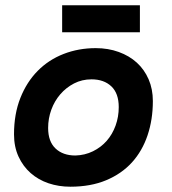

<svg xmlns="http://www.w3.org/2000/svg" viewBox="-20 -692 652 726"><path d="M558 -310Q558 -240 538 -180.5Q518 -121 479 -78Q440 -35 381.5 -10.5Q323 14 246 14Q202 14 163.5 1Q125 -12 96 -37.5Q67 -63 50 -100Q33 -137 33 -184Q33 -261 57 -321.5Q81 -382 122.5 -424Q164 -466 220.5 -488Q277 -510 342 -510Q389 -510 429 -495.5Q469 -481 497.5 -455Q526 -429 542 -392Q558 -355 558 -310ZM265 -104Q301 -105 331.5 -120Q362 -135 383.5 -159.5Q405 -184 417 -217Q429 -250 429 -287Q429 -339 401 -365.5Q373 -392 326 -392Q290 -392 260 -376.5Q230 -361 208 -335.5Q186 -310 174 -277Q162 -244 162 -208Q162 -157 190 -130.5Q218 -104 265 -104ZM509 -570H215V-672H509Z"/></svg>

Font: Space Mono
Style: Bold Italic
Weight: 700
Italic angle: -12°
Monospace: yes
Designer: Colophon Foundry / Benjamin Critton
Foundry: Colophon Foundry
Version: Version 1.000;PS 1.000;hotconv 1.0.81;makeotf.lib2.5.63406